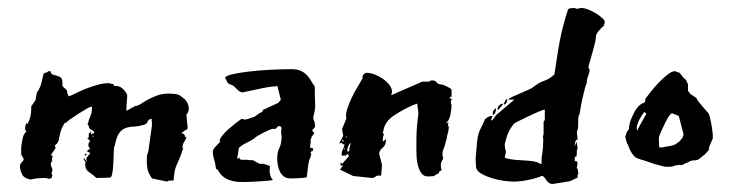

<svg xmlns="http://www.w3.org/2000/svg" viewBox="-20 -441 1822 480"><path d="M201 -135Q201 -140 205.5 -149.5Q210 -159 210 -172V-174H207Q205 -174 195.5 -168.5Q186 -163 175 -156Q164 -149 155 -142.5Q146 -136 145 -133L143 -135Q141 -133 136 -123.5Q131 -114 127 -91Q123 -80 117 -78L119 -71L107 -53L112 -51Q110 -47 110 -42Q110 -39 111 -38L108 -36Q107 -34 107 -31Q107 -26 109 -23Q111 -20 111 -15Q111 -13 110.5 -12.5Q110 -12 110 -10L108 -9L111 -3L109 4Q107 4 106 5Q105 6 103 6Q101 6 98.5 5Q96 4 91 4Q83 4 72.5 5Q62 6 57 8Q40 5 35 -5.5Q30 -16 30 -24Q30 -30 31.5 -32Q33 -34 34.5 -35.5Q36 -37 37.5 -38.5Q39 -40 39 -44Q39 -46 38 -46L33 -55V-67Q33 -68 33 -71.5Q33 -75 34 -80L36 -92Q37 -97 38 -100Q39 -103 40 -105L46 -113L43 -116Q43 -118 43 -121.5Q43 -125 44 -128Q45 -132 46 -134Q46 -134 48 -130Q58 -147 58 -166V-175L69 -191Q69 -195 70 -198L72 -209Q80 -220 83.5 -233.5Q87 -247 89 -257L96 -260Q98 -260 99 -261.5Q100 -263 103 -263Q108 -263 107.5 -260Q107 -257 111 -255Q118 -253 127 -250Q136 -247 136 -237V-229Q136 -226 137 -225L141 -221Q148 -216 148 -211.5Q148 -207 152 -200Q162 -204 174 -210Q186 -216 199.5 -221Q213 -226 226 -229.5Q239 -233 251 -233Q255 -233 256.5 -232Q258 -231 263 -231L265 -227Q266 -226 268 -226H271Q281 -226 289.5 -216.5Q298 -207 298 -202Q298 -196 297 -187Q296 -178 296 -164L304 -168Q307 -171 313 -173L318 -176Q324 -176 331.5 -181Q339 -186 349 -191.5Q359 -197 372 -202Q385 -207 401 -207Q409 -207 418 -206Q427 -205 433 -200L443 -192Q447 -187 449.5 -181.5Q452 -176 452 -170Q452 -161 446 -154L448 -133Q448 -131 448.5 -129Q449 -127 449 -125Q449 -117 446 -116.5Q443 -116 441 -114L433 -108L440 -106L443 -100L440 -99H446Q444 -92 442.5 -89.5Q441 -87 440 -85.5Q439 -84 438 -81.5Q437 -79 436 -72L438 -70L437 -68Q432 -52 428.5 -44Q425 -36 422 -29.5Q419 -23 417 -14.5Q415 -6 414 10L400 11L398 13L360 5Q358 3 352.5 -7.5Q347 -18 347 -39Q347 -52 348 -54Q349 -56 351 -64L360 -128L359 -144Q351 -143 349 -137Q347 -131 340 -129Q326 -125 314 -124.5Q302 -124 293 -120.5Q284 -117 277.5 -107.5Q271 -98 267 -77Q265 -76 264.5 -63.5Q264 -51 263.5 -36Q263 -21 261 -9Q259 3 255 3L221 4Q213 -4 203.5 -10Q194 -16 193 -28V-35H196Q189 -39 189 -47L197 -37V-39Q196 -40 196 -46Q198 -48 200 -51Q202 -54 206 -58L197 -63Q199 -64 200.5 -66Q202 -68 205 -68Q204 -72 202.5 -73Q201 -74 201 -78Q201 -81 202 -84L205 -87Q204 -93 198 -94Q203 -97 202 -103Q201 -109 205 -109L209 -105Q211 -108 212.5 -107.5Q214 -107 216 -109Q216 -113 209 -116Q202 -119 202 -126Q202 -127 200.5 -128Q199 -129 199 -131ZM195 -57Q196 -57 196 -54Q196 -52 194 -52Q192 -52 192 -53Q192 -57 195 -57ZM207 -112Q209 -110 209 -109H207Q205 -109 205 -110Q205 -112 207 -112ZM211 -101Q211 -99 213 -99Q214 -100 214 -101L213 -102Q211 -102 211 -101Z M637 -32Q655 -27 655 -25L654 -16Q654 -5 658 3Q660 7 662 8Q662 10 653.5 10.5Q645 11 633.5 12Q622 13 610.5 13.5Q599 14 592 14H585Q563 14 548 7Q533 0 524 -17L520 -19L518 -32Q516 -40 514 -47Q512 -54 512 -62Q513 -68 517 -72.5Q521 -77 524.5 -80.5Q528 -84 530 -86Q532 -88 529 -88Q529 -93 535 -101Q541 -109 550 -117Q559 -125 568.5 -132.5Q578 -140 584 -144L592 -142Q594 -142 602.5 -144.5Q611 -147 616 -149L630 -159Q637 -160 637 -166L676 -184Q677 -186 679.5 -188.5Q682 -191 682 -192L674 -224Q674 -226 671 -226Q670 -226 670 -225.5Q670 -225 669 -225H667Q662 -225 649.5 -223Q637 -221 624 -218Q611 -215 600.5 -213Q590 -211 590 -211Q589 -210 587 -210Q581 -210 574.5 -216Q568 -222 563 -227L553 -231L548 -235Q548 -237 547 -238.5Q546 -240 545 -242L543 -246Q543 -251 559.5 -255Q576 -259 601 -262Q626 -265 654.5 -266.5Q683 -268 707 -268H710Q724 -268 733 -263.5Q742 -259 748 -252.5Q754 -246 758 -238.5Q762 -231 767 -225V-208Q767 -197 767.5 -190.5Q768 -184 768 -178Q768 -172 767 -165.5Q766 -159 763 -148Q763 -143 765 -139.5Q767 -136 767 -132V-131L768 -124L760 -115L766 -108L759 -99Q759 -97 757.5 -94Q756 -91 756 -89L757 -88L755 -72L763 -70L762 -64L756 -61L758 -57L757 -50Q752 -41 750 -24Q748 -7 747 1Q746 3 739.5 3.5Q733 4 725.5 4.5Q718 5 711.5 5Q705 5 705 5Q696 5 689.5 0Q683 -5 679.5 -12.5Q676 -20 674.5 -28.5Q673 -37 673 -44Q673 -61 678.5 -71.5Q684 -82 684 -101Q682 -109 683.5 -117.5Q685 -126 676 -126Q674 -124 671.5 -121.5Q669 -119 667 -118Q666 -119 662 -119Q660 -119 653 -116Q646 -113 638 -109Q630 -105 623.5 -101Q617 -97 616 -95Q605 -88 594.5 -83Q584 -78 577 -71L575 -56Q575 -55 574 -51.5Q573 -48 573 -45L574 -44L578 -47L581 -42Q588 -41 595 -41.5Q602 -42 605 -40Q606 -40 606.5 -40.5Q607 -41 608 -41Q613 -41 620.5 -36Q628 -31 634 -31Q636 -31 637 -32Z M835 -118 846 -145Q846 -147 845.5 -148Q845 -149 845 -151Q845 -160 849 -171.5Q853 -183 859 -196Q865 -209 872.5 -221.5Q880 -234 887 -246Q886 -247 886 -248Q886 -252 889.5 -255.5Q893 -259 896 -259Q905 -259 916 -255Q927 -251 936.5 -244.5Q946 -238 953 -229.5Q960 -221 960 -211L958 -203L1036 -237H1054Q1054 -239 1056.5 -239.5Q1059 -240 1060 -240Q1066 -240 1068.5 -238Q1071 -236 1076 -231L1088 -229Q1092 -227 1100.5 -223Q1109 -219 1109 -216V-199H1105L1104 -196Q1104 -195 1105 -195H1107Q1108 -194 1109 -194V-191L1107 -188Q1107 -180 1109 -179Q1109 -169 1106 -154Q1103 -139 1095 -134H1102Q1100 -132 1100 -129Q1100 -126 1101 -125.5Q1102 -125 1102 -124Q1102 -116 1099.5 -108Q1097 -100 1097 -96L1093 -81Q1091 -73 1088.5 -68Q1086 -63 1086 -52L1088 -47Q1088 -44 1085 -39Q1082 -34 1082 -29Q1082 -19 1084 -17V-15L1079 -13L1076 -7Q1070 -5 1068.5 -3.5Q1067 -2 1066 -1.5Q1065 -1 1062 -0.5Q1059 0 1049 0Q1039 0 1033.5 -8Q1028 -16 1025 -26.5Q1022 -37 1021.5 -48.5Q1021 -60 1021 -66Q1021 -81 1021 -91.5Q1021 -102 1021.5 -111.5Q1022 -121 1023 -131.5Q1024 -142 1026 -157Q1026 -161 1024.5 -170.5Q1023 -180 1023 -182L1012 -178Q989 -168 966 -153Q943 -138 939 -117L937 -108L940 -106Q938 -101 937.5 -98.5Q937 -96 937 -87L945 -93V-92Q945 -78 936.5 -71.5Q928 -65 928 -56L935 -29L933 -2H923Q921 -1 917.5 1.5Q914 4 911 4L863 -1L830 -17L839 -29Q837 -27 836 -27H835Q832 -27 831 -28Q831 -33 833 -35L835 -31L852 -50Q852 -54 849 -56Q846 -53 845 -52.5Q844 -52 834 -52Q834 -62 837.5 -68.5Q841 -75 841 -80H839Q837 -80 834 -84Q832 -84 830.5 -83Q829 -82 828 -82Q829 -85 833.5 -92.5Q838 -100 838 -103ZM849 -62Q854 -62 853.5 -66.5Q853 -71 857 -83Q854 -83 851 -76.5Q848 -70 848 -65Q848 -63 849 -62ZM838 -91H835V-90Q835 -89 839 -86ZM841 -66V-72Q840 -72 840 -71Q840 -70 839.5 -69.5Q839 -69 839 -68ZM846 -96V-102L844 -98Z M1334 -1Q1320 5 1300 9Q1280 13 1264 13Q1255 13 1239.5 11Q1224 9 1208.5 4Q1193 -1 1181.5 -8Q1170 -15 1170 -26Q1170 -30 1169.5 -34.5Q1169 -39 1169 -43Q1171 -71 1172.5 -85Q1174 -99 1176.5 -107Q1179 -115 1182.5 -121.5Q1186 -128 1192 -142Q1192 -143 1194.5 -144.5Q1197 -146 1199 -148L1206 -151H1211Q1211 -147 1209.5 -145.5Q1208 -144 1208 -141V-139Q1212 -141 1214.5 -145Q1217 -149 1220 -153L1266 -192H1250Q1254 -196 1263 -200Q1272 -204 1282.5 -208.5Q1293 -213 1302 -217Q1311 -221 1314 -224Q1328 -235 1340.5 -239Q1353 -243 1366 -255Q1369 -273 1372 -294Q1375 -315 1379 -336.5Q1383 -358 1388.5 -378.5Q1394 -399 1400 -417Q1402 -420 1407 -420.5Q1412 -421 1415 -421Q1417 -421 1419 -420Q1421 -419 1423 -419L1432 -421H1434Q1441 -421 1451 -417Q1461 -413 1470 -407.5Q1479 -402 1485.5 -396Q1492 -390 1492 -386Q1492 -382 1489 -380L1492 -378Q1491 -378 1487.5 -375Q1484 -372 1480 -367.5Q1476 -363 1473 -358.5Q1470 -354 1470 -351Q1470 -344 1467 -332Q1464 -320 1460.5 -307.5Q1457 -295 1454 -285Q1451 -275 1451 -272L1454 -267Q1454 -260 1450.5 -251.5Q1447 -243 1447 -235Q1447 -233 1445.5 -230Q1444 -227 1442 -219Q1440 -211 1436.5 -196.5Q1433 -182 1429 -156Q1425 -151 1425.5 -137.5Q1426 -124 1424 -117L1422 -110Q1422 -108 1423 -102.5Q1424 -97 1424 -92Q1421 -92 1419 -88.5Q1417 -85 1417 -81V-75L1421 -87Q1422 -83 1423 -78Q1424 -73 1424 -71L1422 -64V-56Q1422 -54 1421.5 -53Q1421 -52 1421 -51V-49H1417V-38H1422L1424 -33L1422 -21L1424 -19Q1424 -18 1425 -13.5Q1426 -9 1426 -7L1424 -5V3L1405 12L1361 19Q1352 19 1345.5 9Q1339 -1 1336 -1ZM1242 -47Q1248 -44 1259 -42.5Q1270 -41 1281.5 -40.5Q1293 -40 1303.5 -39Q1314 -38 1321 -36Q1322 -36 1326.5 -33.5Q1331 -31 1333 -31Q1334 -31 1334 -36V-45Q1334 -48 1336 -59.5Q1338 -71 1338 -89V-97H1337Q1337 -100 1338 -102Q1339 -104 1339 -108V-137L1342 -141V-167Q1339 -167 1327 -162Q1315 -157 1301.5 -150.5Q1288 -144 1277 -138.5Q1266 -133 1265 -132Q1252 -115 1248 -102.5Q1244 -90 1242 -81V-76Q1242 -74 1242.5 -72Q1243 -70 1243 -69L1245 -61Q1245 -60 1243.5 -54.5Q1242 -49 1242 -47ZM1238 -182Q1238 -180 1232 -173.5Q1226 -167 1224 -165V-168Q1224 -174 1228.5 -178Q1233 -182 1238 -182ZM1220 -166Q1220 -164 1218 -159Q1216 -154 1212 -154V-162L1219 -171ZM1247 -193Q1248 -193 1248 -191Q1248 -188 1246 -184Q1244 -180 1241 -180Q1240 -180 1240 -181Q1240 -183 1242.5 -188Q1245 -193 1247 -193Z M1546 -107Q1546 -109 1547 -110.5Q1548 -112 1549 -114L1552 -117Q1552 -131 1561.5 -152Q1571 -173 1583 -181L1591 -185Q1593 -186 1593 -189.5Q1593 -193 1594 -195L1598 -200Q1606 -211 1616 -222.5Q1626 -234 1635.5 -243Q1645 -252 1653 -257.5Q1661 -263 1667 -263Q1669 -263 1670.5 -262Q1672 -261 1679 -259L1690 -245Q1694 -244 1697 -237L1700 -230V-214L1703 -210Q1705 -208 1706 -206.5Q1707 -205 1709 -204L1721 -196Q1722 -192 1727 -186Q1732 -180 1737 -174L1751 -158Q1753 -155 1755 -147Q1757 -139 1758.5 -130Q1760 -121 1761 -113.5Q1762 -106 1762 -103V-95L1753 -74L1752 -66L1742 -55L1727 -43Q1722 -40 1714 -40Q1706 -40 1700 -35L1692 -32Q1686 -28 1682 -28Q1681 -28 1680.5 -28.5Q1680 -29 1679 -29L1667 -27Q1663 -24 1650 -24Q1643 -24 1639 -25L1616 -31L1593 -39Q1579 -43 1571.5 -46Q1564 -49 1555 -66Q1553 -71 1551 -76Q1549 -81 1547 -84L1543 -100ZM1628 -73 1633 -72Q1641 -74 1652 -75.5Q1663 -77 1668 -80L1678 -87L1686 -96L1689 -105L1677 -151L1660 -158L1657 -156Q1655 -155 1651 -148.5Q1647 -142 1642.5 -133Q1638 -124 1633.5 -114Q1629 -104 1627 -97ZM1591 -161Q1586 -156 1579 -143Q1572 -130 1572 -120Q1572 -116 1573 -114L1575 -119L1591 -148Q1595 -154 1596 -157Z"/></svg>

Font: East Sea Dokdo Cyrillic
Style: Regular
Weight: 400
Version: Version 1.00 July 4, 2018, initial release